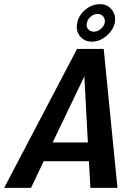

<svg xmlns="http://www.w3.org/2000/svg" viewBox="-65 -902 644 922"><path d="M369 0 362 -128H145L84 0H-45L305 -667H433L499 0ZM188 -218H357L340 -535ZM306 -792Q313 -829 345 -855.5Q377 -882 415 -882Q451 -882 472 -855.5Q493 -829 486 -792Q478 -756 445.5 -729Q413 -702 377 -702Q339 -702 318.5 -729Q298 -756 306 -792ZM352 -792Q348 -774 358 -762Q368 -750 386 -750Q403 -750 418 -762Q433 -774 438 -792Q441 -810 431 -822.5Q421 -835 404 -835Q386 -835 371 -822.5Q356 -810 352 -792Z"/></svg>

Font: Epunda Sans SemiBold
Style: Italic
Weight: 600
Italic angle: -12.0243°
Designer: Simon Atzbach
Foundry: typofactur
Version: Version 2.204; ttfautohint (v1.8.4.7-5d5b)